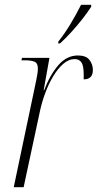

<svg xmlns="http://www.w3.org/2000/svg" viewBox="-20 -776 405 796"><path d="M130 -442Q137 -474 137 -492Q137 -514 123.5 -520Q110 -526 83 -526H69L71 -536H185L161 -402H163Q188 -467 222.5 -506.5Q257 -546 303 -546Q337 -546 351 -527.5Q365 -509 365 -486Q365 -447 327 -447Q327 -457 327 -467Q327 -504 317.5 -517.5Q308 -531 290 -531Q265 -531 242.5 -511.5Q220 -492 201 -460.5Q182 -429 168 -391.5Q154 -354 146 -317L78 0H37ZM222 -604Q247 -635 271.5 -675.5Q296 -716 316 -756H358V-748Q344 -726 323 -699Q302 -672 277 -644.5Q252 -617 229 -596H221Z"/></svg>

Font: Noto Serif Display Condensed ExtraLight
Style: Italic
Weight: 200
Width: 3
Italic angle: -12°
Designer: Monotype Design Team
Foundry: Monotype Imaging Inc.
Version: Version 2.009